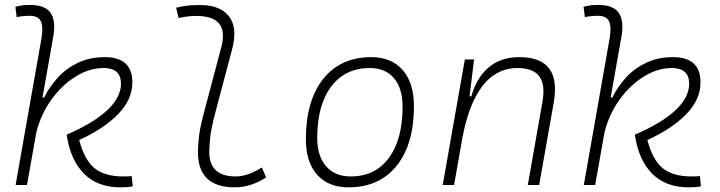

<svg xmlns="http://www.w3.org/2000/svg" viewBox="-20 -763 2970 792"><path d="M476.6 9.8Q382.8 9.8 326.7 -46.4Q270.5 -102.5 254.9 -207.5Q365.2 -254.9 422.1 -308.1Q479 -361.3 479 -417.5Q479 -482.4 407.2 -482.4Q349.1 -482.4 292.5 -447.5Q235.8 -412.6 192.4 -352.5Q148.9 -292.5 129.9 -217.3L91.3 0H44.4L150.9 -604Q159.2 -651.9 148.7 -674.8Q138.2 -697.8 102.1 -697.8Q88.9 -697.8 75.4 -696.5Q62 -695.3 48.8 -692.4L43.5 -734.9Q58.1 -739.3 73 -741Q87.9 -742.7 103 -742.7Q166.5 -742.7 189 -709.5Q211.4 -676.3 199.2 -608.9L155.3 -360.8H162.1Q184.6 -406.2 219.5 -444.1Q254.4 -481.9 302.7 -504.6Q351.1 -527.3 412.1 -527.3Q525.9 -527.3 525.9 -423.3Q525.9 -352.1 466.8 -291.7Q407.7 -231.4 306.6 -185.5Q328.6 -102.5 370.4 -68.8Q412.1 -35.2 488.3 -35.2Q501 -35.2 508.3 -35.6Q515.6 -36.1 523.4 -36.6L527.3 5.9Q516.1 7.8 504.2 8.8Q492.2 9.8 476.6 9.8Z M948.2 9.8Q796.4 9.8 796.4 -135.7Q796.4 -157.2 800.3 -195.6Q804.2 -233.9 821.8 -300.3L893.1 -569.3Q926.8 -697.3 790 -697.3Q753.4 -697.3 716.8 -688.5L706.5 -731Q731 -737.8 755.9 -740Q780.8 -742.2 805.7 -742.2Q888.7 -742.2 924.8 -695.3Q960.9 -648.4 937.5 -559.6L868.7 -300.3Q850.1 -230 846.7 -192.1Q843.3 -154.3 843.3 -138.2Q841.8 -35.2 952.6 -35.2Q1002 -35.2 1060.1 -72.3L1077.6 -31.2Q1014.6 9.8 948.2 9.8Z M1417 9.8Q1334.5 9.8 1288.1 -42.5Q1241.7 -94.7 1241.7 -187.5Q1241.7 -347.7 1313.2 -437.5Q1384.8 -527.3 1511.7 -527.3Q1594.7 -527.3 1641.1 -474.1Q1687.5 -420.9 1687.5 -325.2Q1687.5 -167.5 1616 -78.9Q1544.4 9.8 1417 9.8ZM1426.8 -35.2Q1527.3 -35.2 1584 -111.3Q1640.6 -187.5 1640.6 -323.7Q1640.6 -398.4 1605.2 -440.4Q1569.8 -482.4 1505.9 -482.4Q1403.8 -482.4 1346.2 -406Q1288.6 -329.6 1288.6 -193.8Q1288.6 -119.1 1325.2 -77.1Q1361.8 -35.2 1426.8 -35.2Z M1806.2 0 1897.5 -517.6H1935.5L1917 -365.7H1924.3Q1945.8 -442.9 1995.8 -485.1Q2045.9 -527.3 2122.6 -527.3Q2296.9 -527.3 2264.2 -340.3L2204.1 0H2157.2L2217.8 -344.2Q2230 -413.1 2204.8 -447.8Q2179.7 -482.4 2112.8 -482.4Q2063.5 -482.4 2020.3 -455.3Q1977.1 -428.2 1943.1 -366.2Q1909.2 -304.2 1888.2 -198.7L1853 0Z M2820.3 9.8Q2726.6 9.8 2670.4 -46.4Q2614.3 -102.5 2598.6 -207.5Q2709 -254.9 2765.9 -308.1Q2822.8 -361.3 2822.8 -417.5Q2822.8 -482.4 2751 -482.4Q2692.9 -482.4 2636.2 -447.5Q2579.6 -412.6 2536.1 -352.5Q2492.7 -292.5 2473.6 -217.3L2435.1 0H2388.2L2494.6 -604Q2502.9 -651.9 2492.4 -674.8Q2481.9 -697.8 2445.8 -697.8Q2432.6 -697.8 2419.2 -696.5Q2405.8 -695.3 2392.6 -692.4L2387.2 -734.9Q2401.9 -739.3 2416.7 -741Q2431.6 -742.7 2446.8 -742.7Q2510.3 -742.7 2532.7 -709.5Q2555.2 -676.3 2543 -608.9L2499 -360.8H2505.9Q2528.3 -406.2 2563.2 -444.1Q2598.1 -481.9 2646.5 -504.6Q2694.8 -527.3 2755.9 -527.3Q2869.6 -527.3 2869.6 -423.3Q2869.6 -352.1 2810.5 -291.7Q2751.5 -231.4 2650.4 -185.5Q2672.4 -102.5 2714.1 -68.8Q2755.9 -35.2 2832 -35.2Q2844.7 -35.2 2852.1 -35.6Q2859.4 -36.1 2867.2 -36.6L2871.1 5.9Q2859.9 7.8 2847.9 8.8Q2835.9 9.8 2820.3 9.8Z"/></svg>

Font: Cascadia Mono ExtraLight
Style: Italic
Weight: 200
Italic angle: -10°
Monospace: yes
Designer: Aaron Bell
Foundry: Saja Typeworks
Version: Version 2404.023; ttfautohint (v1.8.4)